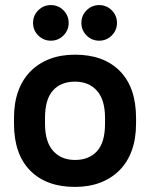

<svg xmlns="http://www.w3.org/2000/svg" viewBox="-20 -725 590 755"><path d="M275 10Q162 10 98.5 -54.5Q35 -119 35 -239V-261Q35 -320 51.5 -366Q68 -412 99.5 -444Q131 -476 175 -493Q219 -510 275 -510Q388 -510 451.5 -445.5Q515 -381 515 -261V-239Q515 -180 498.5 -134Q482 -88 450.5 -56Q419 -24 374.5 -7Q330 10 275 10ZM275 -96Q330 -96 361.5 -130.5Q393 -165 393 -239V-261Q393 -333 361 -368.5Q329 -404 275 -404Q220 -404 188.5 -369.5Q157 -335 157 -261V-239Q157 -167 189 -131.5Q221 -96 275 -96ZM180 -565Q151 -565 130.5 -585.5Q110 -606 110 -635Q110 -664 130.5 -684.5Q151 -705 180 -705Q209 -705 229.5 -684.5Q250 -664 250 -635Q250 -606 229.5 -585.5Q209 -565 180 -565ZM370 -565Q341 -565 320.5 -585.5Q300 -606 300 -635Q300 -664 320.5 -684.5Q341 -705 370 -705Q399 -705 419.5 -684.5Q440 -664 440 -635Q440 -606 419.5 -585.5Q399 -565 370 -565Z"/></svg>

Font: PT Root UI Bold
Style: Regular
Weight: 700
Designer: Vitaly Kuzmin
Foundry: ParaType Ltd.
Version: Version 2.000G